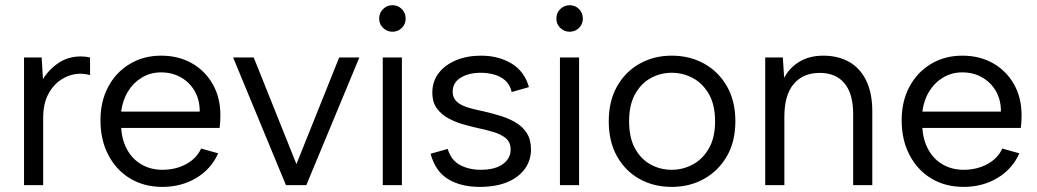

<svg xmlns="http://www.w3.org/2000/svg" viewBox="-20 -725 4063 752"><path d="M74.1 0V-500H143.1L148.3 -415.1Q171.3 -453.1 209.6 -478.6Q247.8 -504 296.2 -504Q305.2 -504 314.3 -503Q323.4 -502 332.7 -500V-431.2Q323.4 -433.2 314.3 -434.7Q305.2 -436.2 295.2 -436.2Q257.6 -436.2 224 -415.9Q190.3 -395.7 169.7 -357.4Q149.1 -319.1 149.1 -264.6V0Z M616 7Q544.3 7 489.6 -26Q435 -59 404.3 -118Q373.5 -177 373.5 -254.3Q373.5 -328.3 404 -385.3Q434.5 -442.3 488.4 -474.6Q542.3 -507 610.8 -507Q679.2 -507 731.5 -477.3Q783.7 -447.5 813.5 -394.9Q843.2 -342.3 843.2 -273.1Q843.2 -262.3 842.5 -249.7Q841.7 -237.1 840.2 -223.9H454.5Q457.8 -174.8 478.7 -137.7Q499.6 -100.6 535.2 -80.3Q570.9 -60 616 -60Q668.3 -60 709.4 -82.4Q750.4 -104.9 767.7 -143.2L834.5 -124.5Q807.2 -63 748.9 -28Q690.5 7 616 7ZM454.5 -287.9H762.2Q762.7 -332.8 743 -367.5Q723.2 -402.1 688.9 -421.8Q654.6 -441.5 610.8 -441.5Q569.9 -441.5 536.5 -421.7Q503.1 -401.9 481.7 -367.4Q460.3 -333 454.5 -287.9Z M1099.9 0 893 -500H973.7L1141 -82.3L1308.5 -500H1387.5L1179.8 0Z M1479.1 0V-500H1554.1V0ZM1516.9 -600.7Q1496 -600.7 1480.5 -615.6Q1465.1 -630.6 1465.1 -651.8Q1465.1 -674.7 1480.5 -689.7Q1496 -704.6 1516.9 -704.6Q1538.6 -704.6 1553.7 -689.7Q1568.8 -674.7 1568.8 -651.8Q1568.8 -630.6 1553.7 -615.6Q1538.7 -600.7 1516.9 -600.7Z M1859 7Q1785.3 7 1735.1 -23.4Q1685 -53.8 1666.5 -122.8L1733.6 -141.7Q1746.8 -97.1 1782 -78.6Q1817.1 -60 1862.3 -60Q1919.1 -60 1949.6 -82.3Q1980 -104.6 1980 -138.9Q1980 -167.5 1961.5 -183.2Q1942.9 -198.8 1913.8 -207.7Q1884.6 -216.6 1852.8 -223.1Q1827.3 -228.8 1796.6 -237.3Q1765.8 -245.8 1737.6 -260.8Q1709.3 -275.8 1691.3 -300.1Q1673.3 -324.3 1673.3 -362.6Q1673.3 -406.3 1698.2 -438.7Q1723 -471 1766.3 -489Q1809.5 -507 1864 -507Q1931.7 -507 1982.9 -476.6Q2034 -446.3 2051.7 -383.8L1984.2 -364.6Q1977.2 -394.4 1957.9 -410.8Q1938.6 -427.2 1913.3 -433.6Q1888 -440 1863.5 -440Q1815.6 -440 1784.3 -420.7Q1753 -401.4 1753 -365.8Q1753 -346 1763.7 -332.8Q1774.3 -319.7 1792.7 -311.5Q1811.1 -303.4 1833.5 -298Q1856 -292.6 1879.5 -287.6Q1911 -280.2 1943 -270.2Q1975 -260.2 2001.2 -244.3Q2027.5 -228.4 2043.6 -203.2Q2059.7 -177.9 2059.7 -139.4Q2059.7 -96.7 2035.5 -63.3Q2011.2 -30 1966.5 -11.5Q1921.8 7 1859 7Z M2173.1 0V-500H2248.1V0ZM2210.9 -600.7Q2190 -600.7 2174.5 -615.6Q2159.1 -630.6 2159.1 -651.8Q2159.1 -674.7 2174.5 -689.7Q2190 -704.6 2210.9 -704.6Q2232.6 -704.6 2247.7 -689.7Q2262.8 -674.7 2262.8 -651.8Q2262.8 -630.6 2247.7 -615.6Q2232.7 -600.7 2210.9 -600.7Z M2610.8 7Q2539.8 7 2484.2 -24.4Q2428.5 -55.7 2396.4 -113.2Q2364.3 -170.7 2364.3 -250Q2364.3 -329.3 2396.8 -386.8Q2429.3 -444.3 2485.3 -475.6Q2541.3 -507 2610.8 -507Q2682 -507 2738.2 -475.6Q2794.5 -444.3 2827.3 -386.8Q2860.2 -329.3 2860.2 -250Q2860.2 -170.7 2827 -113.2Q2793.7 -55.7 2737.5 -24.4Q2681.3 7 2610.8 7ZM2610.8 -60Q2654.1 -60 2692.7 -80.3Q2731.4 -100.6 2756.1 -143Q2780.7 -185.4 2780.7 -250Q2780.7 -314.6 2756.5 -356.6Q2732.2 -398.7 2693.5 -419.3Q2654.8 -440 2610.8 -440Q2567 -440 2529 -419.3Q2491.1 -398.7 2467.6 -356.6Q2444 -314.6 2444 -250Q2444 -185.4 2467.2 -143.4Q2490.4 -101.3 2528.3 -80.7Q2566.2 -60 2610.8 -60Z M2977.1 0V-500H3046.1L3051.3 -420Q3072.5 -460.6 3111.8 -483.8Q3151.1 -507 3205 -507Q3261.9 -507 3305.1 -483Q3348.2 -459 3372.3 -410.2Q3396.5 -361.5 3396.5 -288V0H3321.5V-279.3Q3321.5 -357.4 3287.8 -398.4Q3254.1 -439.5 3190.5 -439.5Q3125.9 -439.5 3089 -396.4Q3052.1 -353.3 3052.1 -267.9V0Z M3754 7Q3682.3 7 3627.6 -26Q3573 -59 3542.3 -118Q3511.5 -177 3511.5 -254.3Q3511.5 -328.3 3542 -385.3Q3572.5 -442.3 3626.4 -474.6Q3680.3 -507 3748.8 -507Q3817.2 -507 3869.5 -477.3Q3921.7 -447.5 3951.5 -394.9Q3981.2 -342.3 3981.2 -273.1Q3981.2 -262.3 3980.5 -249.7Q3979.7 -237.1 3978.2 -223.9H3592.5Q3595.8 -174.8 3616.7 -137.7Q3637.6 -100.6 3673.2 -80.3Q3708.9 -60 3754 -60Q3806.3 -60 3847.4 -82.4Q3888.4 -104.9 3905.7 -143.2L3972.5 -124.5Q3945.2 -63 3886.9 -28Q3828.5 7 3754 7ZM3592.5 -287.9H3900.2Q3900.7 -332.8 3881 -367.5Q3861.2 -402.1 3826.9 -421.8Q3792.6 -441.5 3748.8 -441.5Q3707.9 -441.5 3674.5 -421.7Q3641.1 -401.9 3619.7 -367.4Q3598.3 -333 3592.5 -287.9Z"/></svg>

Font: Envelope Sans Variable
Style: Regular
Weight: 500
Designer: Andreas Rasmussen / Norman Anderson
Foundry: mail.de GmbH
Version: Version 1.150